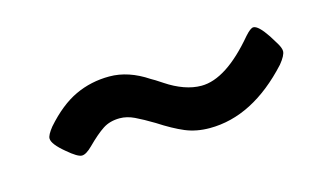

<svg xmlns="http://www.w3.org/2000/svg" viewBox="-33 -407 451 263"><g transform="rotate(-15 192.5 -276.0)"><path d="M77 -235Q68 -226 62 -226Q56 -226 42 -238Q25 -252 25 -260Q25 -265 33 -275Q55 -300 77.5 -310.5Q100 -321 126 -321Q153 -321 180 -303Q184 -301 196 -293Q208 -285 220.5 -280.5Q233 -276 245 -276Q280 -276 322 -326Q330 -335 334 -335Q341 -335 353 -317Q354 -315 359.5 -306.5Q365 -298 365 -293Q365 -287 356 -276Q302 -217 241 -217Q222 -217 206.5 -223.5Q191 -230 171 -243Q156 -252 145.5 -257Q135 -262 125 -262Q111 -262 101 -255.5Q91 -249 77 -235Z"/></g></svg>

Font: Farsan
Style: Regular
Weight: 400
Version: Version 1.001g;PS 1.001;hotconv 1.0.86;makeotf.lib2.5.63406 